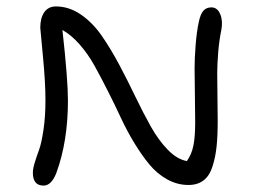

<svg xmlns="http://www.w3.org/2000/svg" viewBox="-20 -623 790 596"><path d="M115.2 -46.9Q82 -46.9 82 -86.9Q82 -99.6 88.1 -119.1Q94.2 -138.7 101.6 -158.9Q108.9 -179.2 115 -220.2Q121.1 -261.2 121.1 -312Q121.1 -368.2 113 -451.2Q105 -534.2 105 -537.1Q105 -566.9 117.4 -585Q129.9 -603 153.8 -603Q194.3 -603 231 -577.9Q267.6 -552.7 295.7 -512.2Q323.7 -471.7 349.9 -422.6Q376 -373.5 400.1 -323.2Q424.3 -272.9 448.2 -230.2Q472.2 -187.5 501 -158Q529.8 -128.4 560.1 -123Q574.7 -143.6 580.3 -170.7Q585.9 -197.8 585.9 -244.1Q585.9 -271.5 585 -326.2Q584 -380.9 584 -410.9Q584 -440.9 587.2 -482.2Q590.3 -523.4 597.2 -555.2Q602.1 -579.1 611.3 -589.6Q620.6 -600.1 636.2 -600.1Q654.8 -600.1 663.6 -579.1Q672.4 -558.1 667 -529.8Q660.2 -496.6 657.2 -459Q654.3 -421.4 654.3 -396.2Q654.3 -371.1 655 -322.5Q655.8 -273.9 655.8 -249Q655.8 -200.7 652.3 -168Q648.9 -135.3 639.6 -106.2Q630.4 -77.1 611.8 -63Q593.3 -48.8 564.9 -48.8Q530.3 -48.8 499 -66.2Q467.8 -83.5 444.1 -112.1Q420.4 -140.6 397.2 -178.7Q374 -216.8 355.2 -257.3Q336.4 -297.9 314.9 -340.3Q293.5 -382.8 273.4 -418.9Q253.4 -455.1 227.3 -484.9Q201.2 -514.6 173.8 -529.8Q190.9 -376 190.9 -311Q190.9 -184.1 154.8 -85.9Q139.6 -46.9 115.2 -46.9Z"/></svg>

Font: Shantell Sans Irregular
Style: Regular
Weight: 300
Designer: Stephen Nixon, Anya Danilova, Shantell Martin
Foundry: Arrow Type
Version: Version 1.006;[9816181b4]